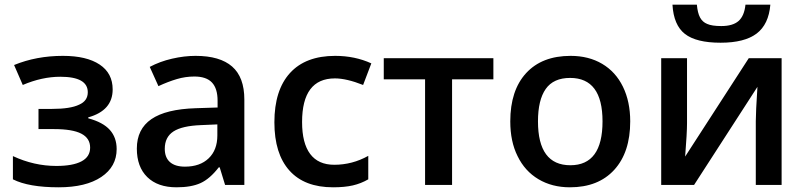

<svg xmlns="http://www.w3.org/2000/svg" viewBox="-20 -788 3432 818"><path d="M144 -238H210Q289 -238 326.5 -218.5Q364 -199 364 -159Q364 -120 327 -100.5Q290 -81 220 -81Q125 -81 35 -123V-24Q102 10 230 10Q346 10 411.5 -34Q477 -78 477 -153Q477 -202 448 -234.5Q419 -267 356 -284V-288Q460 -317 460 -407Q460 -476 404.5 -513Q349 -550 248 -550Q135 -550 40 -511L77 -426Q159 -461 237 -461Q354 -461 354 -395Q354 -358 317 -342Q280 -324 201 -324H144Z M1021 -364Q1021 -459 969 -504.5Q917 -550 813 -550Q765 -550 713 -538Q661 -526 618 -503L655 -421Q696 -440 733 -451Q770 -462 808 -462Q859 -462 883 -436.5Q907 -411 907 -359V-330L814 -327Q687 -323 625 -280.5Q563 -238 563 -155Q563 -77 607.5 -33.5Q652 10 732 10Q795 10 834.5 -8Q874 -26 912 -75H916L939 0H1021ZM682 -154Q682 -204 719 -228Q756 -252 837 -255L906 -258V-211Q906 -149 869 -113.5Q832 -78 768 -78Q726 -78 704 -97.5Q682 -117 682 -154Z M1549 -24V-124Q1481 -86 1404 -86Q1336 -86 1301.5 -132Q1267 -178 1267 -268Q1267 -454 1407 -454Q1456 -454 1527 -426L1562 -518Q1492 -550 1408 -550Q1282 -550 1215.5 -477Q1149 -404 1149 -267Q1149 -133 1213 -61.5Q1277 10 1399 10Q1448 10 1483 2Q1518 -6 1549 -24Z M1615 -450H1791V0H1906V-450H2082V-540H1615Z M2411 -550Q2289 -550 2221.5 -476.5Q2154 -403 2154 -271Q2154 -185 2185 -123Q2216 -59 2274 -24.5Q2332 10 2408 10Q2529 10 2597 -64.5Q2665 -139 2665 -271Q2665 -355 2634 -418.5Q2603 -482 2545.5 -516Q2488 -550 2411 -550ZM2409 -456Q2547 -456 2547 -271Q2547 -84 2410 -84Q2272 -84 2272 -271Q2272 -362 2305 -409Q2338 -456 2409 -456Z M3262 -768H3156Q3151 -720 3126.5 -698.5Q3102 -677 3053 -677Q3013 -677 2993 -686Q2973 -694 2962.5 -713.5Q2952 -733 2949 -768H2845Q2850 -681 2898 -643.5Q2946 -606 3050 -606Q3152 -606 3203.5 -645Q3255 -684 3262 -768ZM2797 0H2937L3207 -418Q3200 -310 3200 -272V0H3310V-540H3170L2899 -121Q2907 -222 2907 -263V-540H2797Z"/></svg>

Font: OpenSansMMV
Style: Semibold
Weight: 600
Designer: Steve Matteson
Foundry: Ascender Corporation
Version: Version 6.000